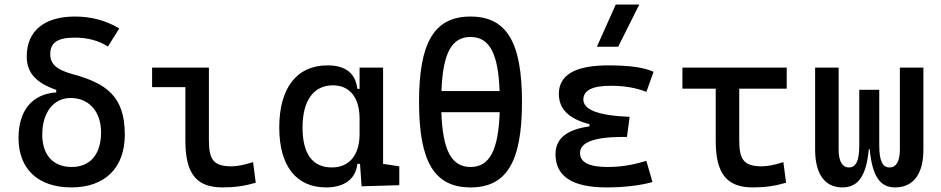

<svg xmlns="http://www.w3.org/2000/svg" viewBox="-20 -815 4142 845"><path d="M294.4 9.8C441.9 9.8 529.3 -76.2 529.3 -222.7C529.3 -391.6 447.3 -448.2 300.8 -488.3C227.1 -508.3 201.2 -534.2 201.2 -576.7C201.2 -627.9 233.4 -649.4 309.6 -649.4C365.7 -649.4 414.1 -636.2 455.1 -610.4L504.9 -689.9C445.8 -725.1 381.3 -742.2 309.6 -742.2C174.8 -742.2 97.7 -678.7 97.7 -566.9C97.7 -495.6 136.7 -451.2 227.5 -419.4V-408.2C121.6 -401.4 61.5 -328.6 61.5 -208C61.5 -70.8 147.9 9.8 294.4 9.8ZM295.4 -80.1C213.9 -80.1 166 -132.8 166 -222.7C166 -319.8 215.8 -383.8 291 -383.8C371.6 -383.8 424.8 -323.7 424.8 -232.4C424.8 -136.2 377 -80.1 295.4 -80.1Z M959 9.8C1011.7 9.8 1055.2 3.9 1105.5 -10.7L1093.8 -101.6C1054.2 -88.9 1024.9 -83 998 -83C915 -83 899.4 -118.2 899.4 -200.2V-517.6H649.4V-431.6H795.9V-195.3C795.9 -51.8 843.8 9.8 959 9.8Z M1415 9.8C1493.2 9.8 1545.4 -24.9 1552.7 -93.8H1564.5L1571.3 4.9L1737.3 0V-83L1666 -93.8V-517.6H1562.5V-423.8H1552.7C1544.4 -493.2 1501 -527.3 1420.9 -527.3C1286.1 -527.3 1209 -427.7 1209 -253.9C1209 -84 1284.2 9.8 1415 9.8ZM1562.5 -224.6C1562.5 -132.3 1517.1 -78.1 1440.4 -78.1C1355.5 -78.1 1311.5 -137.7 1311.5 -253.9C1311.5 -372.1 1359.9 -439.5 1445.3 -439.5C1519 -439.5 1562.5 -385.3 1562.5 -293Z M2050.8 9.8C2209.5 9.8 2277.3 -102.5 2277.3 -366.2C2277.3 -629.9 2209.5 -742.2 2050.8 -742.2C1892.1 -742.2 1824.2 -629.9 1824.2 -366.2C1824.2 -102.5 1892.1 9.8 2050.8 9.8ZM2050.8 -80.1C1967.3 -80.1 1928.2 -152.8 1922.4 -321.3H2179.2C2173.3 -152.8 2134.3 -80.1 2050.8 -80.1ZM1922.9 -414.1C1928.7 -580.6 1967.8 -652.3 2050.8 -652.3C2133.8 -652.3 2172.9 -580.6 2178.7 -414.1Z M2649.4 9.8C2731 9.8 2799.3 0.5 2851.6 -13.7L2824.7 -106.9C2782.7 -95.7 2733.9 -80.1 2653.3 -80.1C2572.8 -80.1 2532.7 -100.6 2532.7 -141.6C2532.7 -189 2596.2 -212.4 2723.6 -212.4H2739.3L2751 -300.8C2614.7 -306.2 2547.4 -331.5 2547.4 -377C2547.4 -417.5 2587.4 -437.5 2668 -437.5C2727.5 -437.5 2779.3 -428.7 2824.7 -410.6L2856.4 -499C2815.4 -518.1 2749.5 -527.3 2657.2 -527.3C2511.7 -527.3 2439.5 -485.4 2439.5 -401.4C2439.5 -335.4 2483.9 -291.5 2574.2 -268.6V-258.8C2474.1 -245.1 2424.8 -204.6 2424.8 -136.7C2424.8 -38.6 2499 9.8 2649.4 9.8ZM2606.9 -609.4H2700.7L2793.5 -794.9H2689.9Z M3293 9.8C3345.7 9.8 3389.2 3.9 3439.5 -10.7L3427.7 -101.6C3388.2 -88.9 3358.9 -83 3332 -83C3249 -83 3233.4 -118.2 3233.4 -200.2V-424.8H3442.4V-517.6H2983.4V-424.8H3129.9V-195.3C3129.9 -51.8 3177.7 9.8 3293 9.8Z M3919.4 9.8C4000.5 9.8 4043.9 -50.3 4043.9 -156.2V-517.6H3940.4V-156.2C3940.4 -106.4 3924.8 -78.1 3895 -78.1C3865.2 -78.1 3849.6 -105 3849.6 -175.8V-419.9H3761.7V-175.8C3761.7 -105 3746.1 -78.1 3716.3 -78.1C3686.5 -78.1 3670.9 -106.4 3670.9 -156.2V-517.6H3567.4V-156.2C3567.4 -50.3 3609.4 9.8 3687 9.8C3757.3 9.8 3792.5 -40.5 3803.7 -158.2H3807.6C3818.8 -40.5 3852.1 9.8 3919.4 9.8Z"/></svg>

Font: Cascadia Mono NF
Style: Regular
Weight: 400
Monospace: yes
Designer: Aaron Bell
Foundry: Saja Typeworks
Version: Version 2404.023